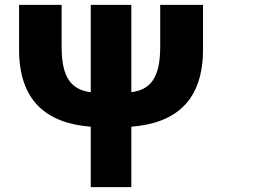

<svg xmlns="http://www.w3.org/2000/svg" viewBox="-20 -725 1040 785"><path d="M351 -207V40H517V-207C700 -221 810 -315 810 -522V-705H635V-532C635 -406 594 -358 517 -348V-705H351V-348C273 -358 232 -406 232 -532V-705H58V-522C58 -315 168 -221 351 -207Z"/></svg>

Font: コーポレート・ロゴ ver3 Bold
Style: Regular
Weight: 700
Designer: [KANA_main] LOGOTYPE.JP [Source Han Sans] Ryoko NISHIZUKA 西塚涼子 (kana, bopomofo & ideographs); Paul D. Hunt (Latin, Greek
Version: Version 12.001;FEAKit 1.0